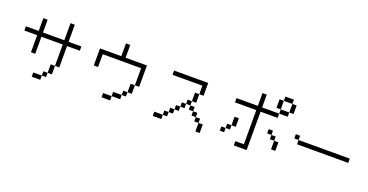

<svg xmlns="http://www.w3.org/2000/svg" viewBox="-35 -1727 5071 2643"><g transform="rotate(20 2500.0 -406.0)"><path d="M937.5 -500V-562.5H750Q750 -562.5 750 -812.5H687.5Q687.5 -812.5 687.5 -562.5H375V-750H312.5V-562.5H125V-500H312.5Q312.5 -500 312.5 -250H375Q375 -250 375 -500H687.5V-187.5H625Q625 -187.5 625 -62.5H562.5V0H437.5V62.5H562.5V0H625V-62.5H687.5Q687.5 -62.5 687.5 -187.5H750V-500Z M1562.5 -62.5H1437.5V0H1562.5ZM1562.5 -62.5H1687.5V-125H1562.5ZM1687.5 -125H1750V-187.5H1687.5ZM1750 -187.5H1812.5Q1812.5 -187.5 1812.5 -312.5H1750Q1750 -312.5 1750 -187.5ZM1812.5 -312.5H1875V-625H1562.5V-812.5H1500V-625H1187.5Q1187.5 -625 1187.5 -375H1250V-562.5H1812.5Q1812.5 -562.5 1812.5 -312.5Z M2312.5 -62.5H2187.5V0H2312.5ZM2312.5 -62.5H2375V-125H2312.5ZM2812.5 -125Q2812.5 -125 2812.5 0H2875Q2875 0 2875 -125ZM2375 -125H2437.5V-187.5H2375ZM2812.5 -125V-187.5H2750V-125ZM2437.5 -187.5H2500V-250H2437.5ZM2750 -187.5V-250H2687.5V-187.5ZM2500 -250H2562.5V-312.5H2500ZM2687.5 -250V-312.5H2625V-250ZM2562.5 -312.5H2625V-375H2562.5ZM2625 -375H2687.5Q2687.5 -375 2687.5 -500H2625Q2625 -500 2625 -375ZM2687.5 -500H2750V-687.5H2250V-625H2687.5Q2687.5 -625 2687.5 -500Z M3500 -62.5H3375V0H3562.5V-562.5H3812.5V-625H3562.5V-812.5H3500V-625H3187.5V-562.5H3500Q3500 -562.5 3500 -62.5ZM3187.5 -187.5H3125V-125H3187.5ZM3187.5 -187.5H3250V-250H3187.5ZM3875 -250Q3875 -250 3875 -125H3937.5Q3937.5 -125 3937.5 -250ZM3250 -250H3312.5Q3312.5 -250 3312.5 -375H3250Q3250 -375 3250 -250ZM3875 -250V-312.5H3812.5V-250ZM3812.5 -312.5V-375H3750V-312.5ZM3812.5 -625H3937.5V-687.5H3812.5ZM3812.5 -687.5Q3812.5 -687.5 3812.5 -812.5H3750Q3750 -812.5 3750 -687.5ZM3937.5 -687.5H4000Q4000 -687.5 4000 -812.5H3937.5Q3937.5 -812.5 3937.5 -687.5ZM3812.5 -812.5H3937.5V-875H3812.5Z M4937.5 -312.5V-375H4187.5V-312.5ZM4187.5 -375V-437.5H4125V-375Z"/></g></svg>

Font: BFUnifontExMono
Style: Regular
Weight: 500
Version: Version 15.0.06